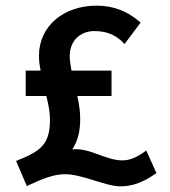

<svg xmlns="http://www.w3.org/2000/svg" viewBox="-20 -646 603 680"><path d="M75 13C132 -14 171 -29 211 -29C271 -29 355 14 406 14C452 14 490 -2 534 -33L498 -113C466 -89 440 -78 414 -78C352 -78 301 -123 236 -117C257 -149 264 -184 264 -224C264 -248 261 -275 254 -306H375V-396H233C229 -419 227 -434 227 -448C227 -502 265 -536 314 -536C368 -536 398 -515 421 -490L478 -566C433 -606 382 -626 322 -626C208 -626 118 -556 118 -448C118 -432 120 -415 124 -396H71V-306H144C153 -273 157 -244 157 -223C157 -134 125 -111 37 -76Z"/></svg>

Font: Inconsolata SemiExpanded
Style: Bold
Weight: 700
Width: 6
Monospace: yes
Designer: Raph Levien, Cyreal, Brenton Simpson
Foundry: Raph Levien, Cyreal, Google
Version: Version 3.100